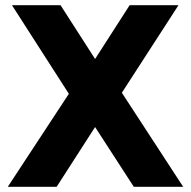

<svg xmlns="http://www.w3.org/2000/svg" viewBox="-20 -719 735 739"><path d="M479 -699H667L449 -362L685 0H495L346 -230L198 0H10L245 -358L26 -699H213L346 -492Z"/></svg>

Font: Montreal
Style: Bold
Weight: 700
Designer: Julieta Ulanovsky, usr_local_share
Foundry: Julieta Ulanovsky, usr_local_share
Version: Version 2.001